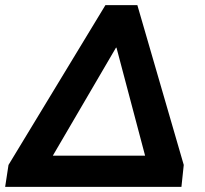

<svg xmlns="http://www.w3.org/2000/svg" viewBox="-22 -725 795 745"><path d="M-2 0 11 -85 387 -705H511L691 -85L682 0ZM428 -540 183 -121H541L430 -540Z"/></svg>

Font: Nunito Sans ExtraBold
Style: Italic
Weight: 800
Italic angle: -9°
Designer: Vernon Adams
Foundry: Vernon Adams
Version: Version 3.006; ttfautohint (v1.8.3)